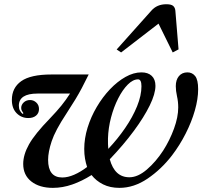

<svg xmlns="http://www.w3.org/2000/svg" viewBox="-20 -876 973 906"><path d="M229.5 10.5Q166.5 10.5 128 -19.5Q89.5 -49.5 89.5 -102.5Q89.5 -146 117 -195Q144.5 -244 215 -316.5Q248 -351 269.5 -377.5Q291 -404 310.5 -434.5H157Q69 -434.5 69 -377Q69 -363.5 74.2 -353.8Q79.5 -344 87.5 -338L90.5 -342Q87 -346.5 83.5 -352.8Q80 -359 80 -366.5Q80 -381.5 92 -392.8Q104 -404 122 -404Q138.5 -404 151.2 -392.2Q164 -380.5 164 -361.5Q164 -342 150.2 -330.5Q136.5 -319 113.5 -319Q81 -319 58.5 -341.8Q36 -364.5 36 -404.5Q36 -461.5 80.2 -493Q124.5 -524.5 222.5 -524.5H398.5Q379.5 -486 365.8 -460Q352 -434 335.8 -407.2Q319.5 -380.5 293 -339.5Q240.5 -260 223.8 -209.5Q207 -159 207 -122Q207 -38.5 274 -38.5Q300 -38.5 330 -51.5Q360 -64.5 391 -88Q385 -106 381.2 -127.2Q377.5 -148.5 377.5 -173Q377.5 -222.5 393.2 -273.5Q409 -324.5 436.5 -371.2Q464 -418 499 -454.8Q534 -491.5 572.2 -513Q610.5 -534.5 647.5 -534.5Q678.5 -534.5 696 -518Q713.5 -501.5 713.5 -471Q713.5 -433.5 686.5 -378.2Q659.5 -323 611.2 -257.8Q563 -192.5 498 -124.5Q521 -39.5 590.5 -39.5Q630.5 -39.5 673 -76Q715.5 -112.5 750 -165.5Q781 -214 801 -268.8Q821 -323.5 821 -369Q821 -396.5 815.2 -422Q809.5 -447.5 809.5 -469.5Q809.5 -499 824.2 -516.8Q839 -534.5 864.5 -534.5Q887 -534.5 901 -517Q915 -499.5 915 -455Q915 -409 899.5 -354.8Q884 -300.5 856.2 -245.8Q828.5 -191 791.5 -142.5Q741 -77 676.5 -33.2Q612 10.5 543.5 10.5Q499.5 10.5 466.5 -6Q433.5 -22.5 412 -50Q367 -21.5 321.2 -5.5Q275.5 10.5 229.5 10.5ZM491 -173.5Q535 -220 570.5 -271.8Q606 -323.5 626.8 -374.5Q647.5 -425.5 647.5 -469Q647.5 -501.5 631.5 -501.5Q607.5 -501.5 583 -477Q558.5 -452.5 537.8 -411.8Q517 -371 504 -321.8Q491 -272.5 489.5 -222.5Q489 -194.5 491 -173.5ZM551.5 -628.5 530.5 -642.5 694 -825.5Q720.5 -856 765 -856Q788 -856 797 -848.2Q806 -840.5 807.5 -825.5L822.5 -643L795 -628.5L728 -764.5Z"/></svg>

Font: Libre Caslon Text Medium Italic
Style: Regular
Weight: 500
Italic angle: -22.583°
Designer: Pablo Impallari, Rodrigo Fuenzalida, Katja Schimmel
Foundry: Pablo Impallari, Rodrigo Fuenzalida
Version: Version 2.000